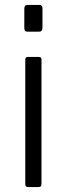

<svg xmlns="http://www.w3.org/2000/svg" viewBox="-20 -762 272 782"><path d="M153 -651Q153 -642 150 -637.5Q147 -633 138 -633H92Q84 -633 81.5 -637Q79 -641 79 -649V-727Q79 -742 92 -742H140Q153 -742 153 -728ZM149 -15Q149 -6 146 -3Q143 0 133 0H96Q89 0 86 -2.5Q83 -5 83 -12V-518Q83 -525 85.5 -527.5Q88 -530 94 -530H138Q144 -530 146.5 -527.5Q149 -525 149 -518Z"/></svg>

Font: Libre Franklin Light
Style: Regular
Weight: 300
Designer: Pablo Impallari, Rodrigo Fuenzalida
Foundry: Impallari Type
Version: Version 1.002; ttfautohint (v1.5)